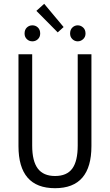

<svg xmlns="http://www.w3.org/2000/svg" viewBox="-20 -978 577 1008"><path d="M269 10Q77 10 77 -211V-693H149V-214Q149 -132 178.5 -93Q208 -54 269 -54Q331 -54 359.5 -93Q388 -132 388 -214V-693H460V-211Q460 10 269 10ZM283 -808 171 -921 212 -958 314 -836ZM150 -761Q133 -761 121 -772.5Q109 -784 109 -802Q109 -822 121 -833.5Q133 -845 150 -845Q167 -845 179 -833.5Q191 -822 191 -802Q191 -784 179 -772.5Q167 -761 150 -761ZM388 -761Q372 -761 360 -772.5Q348 -784 348 -802Q348 -822 360 -833.5Q372 -845 388 -845Q404 -845 416.5 -833.5Q429 -822 429 -802Q429 -784 416.5 -772.5Q404 -761 388 -761Z"/></svg>

Font: Ubuntu Sans Condensed
Style: Regular
Weight: 400
Width: 3
Designer: Dalton Maag Ltd
Foundry: Dalton Maag Ltd
Version: Version 1.006; ttfautohint (v1.8.4.7-5d5b)